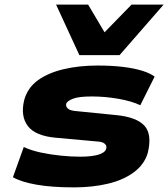

<svg xmlns="http://www.w3.org/2000/svg" viewBox="-20 -801 729 832"><path d="M300 11Q206 11 139.5 -0.5Q73 -12 36 -33L83 -164Q115 -149 157 -140Q199 -131 244 -126.5Q289 -122 327 -122Q376 -122 405.5 -130.5Q435 -139 440 -156Q444 -169 434 -178Q424 -187 400 -188L223 -204Q133 -212 100.5 -255Q68 -298 85 -368Q100 -421 144 -453Q188 -485 255 -501Q322 -517 403 -517Q465 -517 514 -511Q563 -505 597.5 -494Q632 -483 650 -469L588 -345Q550 -363 492.5 -373Q435 -383 377 -383Q322 -383 297 -373.5Q272 -364 267 -352Q264 -340 274 -330.5Q284 -321 316 -319L486 -302Q573 -293 606.5 -255.5Q640 -218 620 -137Q605 -88 560 -54.5Q515 -21 448 -5Q381 11 300 11ZM324 -562 223 -781H362L433 -661L550 -781H689L498 -562Z"/></svg>

Font: Nunito Sans 7pt Expanded Black
Style: Italic
Weight: 900
Width: 7
Italic angle: -9°
Designer: Vernon Adams
Foundry: Vernon Adams
Version: Version 3.101;gftools[0.9.27]